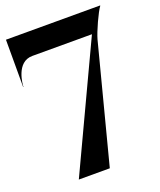

<svg xmlns="http://www.w3.org/2000/svg" viewBox="-144 -869 796 958"><g transform="rotate(-20 254.5 -390.0)"><path d="M100 -659H416.5L107 0H271.5L433.5 -624C444 -663.5 486 -755 504 -778V-780H4V-529H5.5C5.5 -540.5 13.5 -659 100 -659Z"/></g></svg>

Font: Beautique Display
Style: Bold
Weight: 700
Designer: Nhat-Quang Ngo
Version: Version 1.100;Glyphs 3.2.3 (3260)